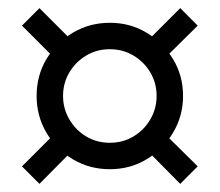

<svg xmlns="http://www.w3.org/2000/svg" viewBox="-20 -496 540 472"><path d="M250 -80Q200 -80 159 -104.5Q118 -129 94 -170Q70 -211 70 -260Q70 -310 94 -350.5Q118 -391 159 -415.5Q200 -440 250 -440Q300 -440 340.5 -415.5Q381 -391 405.5 -350.5Q430 -310 430 -260Q430 -211 405.5 -170Q381 -129 340.5 -104.5Q300 -80 250 -80ZM77 -44 34 -87 124 -177 167 -135ZM423 -44 333 -135 375 -177 466 -87ZM124 -343 34 -433 77 -476 167 -386ZM250 -145Q282 -145 308 -160.5Q334 -176 349.5 -202.5Q365 -229 365 -260Q365 -292 349.5 -318Q334 -344 308 -359.5Q282 -375 250 -375Q218 -375 192 -359.5Q166 -344 150.5 -318Q135 -292 135 -260Q135 -229 150.5 -202.5Q166 -176 192 -160.5Q218 -145 250 -145ZM375 -343 333 -386 423 -476 466 -433Z"/></svg>

Font: M PLUS 1 Code
Style: Regular
Weight: 400
Designer: Coji Morishita
Foundry: UNDERFOREST DESIGN
Version: Version 1.005